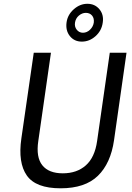

<svg xmlns="http://www.w3.org/2000/svg" viewBox="-20 -1008 716 1038"><path d="M307.5 10Q173.5 10 125 -59.2Q76.5 -128.5 95.5 -259.5L162.5 -723H255.5L187 -245.5Q174 -158 208.8 -114.5Q243.5 -71 319.5 -71Q395.5 -71 444 -114Q492.5 -157 505 -245.5L573.5 -723H664L596.5 -250Q578.5 -125 509.2 -57.5Q440 10 307.5 10ZM422.5 -783Q381.5 -783 357.5 -813.2Q333.5 -843.5 340 -888Q346 -929 379.2 -958.2Q412.5 -987.5 452.5 -987.5Q493 -987.5 517.5 -958Q542 -928.5 535.5 -886Q529.5 -842 496.5 -812.5Q463.5 -783 422.5 -783ZM428.5 -831Q449.5 -831 466.5 -847.2Q483.5 -863.5 487 -885.5Q490 -909 477.8 -923.8Q465.5 -938.5 444 -938.5Q424 -938.5 406.5 -923.8Q389 -909 385.5 -885.5Q382 -863.5 395 -847.2Q408 -831 428.5 -831Z"/></svg>

Font: Public Sans
Style: Italic
Weight: 400
Italic angle: -8°
Designer: The Public Sans project authors (U.S. Web Design System). Libre Franklin designed by Pablo Impallari and Rodrigo Fuenzal
Version: Version 1.008; ttfautohint (v1.8.1) -l 8 -r 50 -G 200 -x 14 